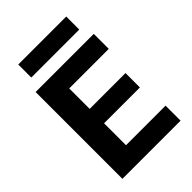

<svg xmlns="http://www.w3.org/2000/svg" viewBox="-254 -988 1095 1095"><g transform="rotate(-45 293.5 -440.5)"><path d="M66 0V-700H535V-579H216V-414H505V-298H216V-121H535V0ZM107 -776V-881H494V-776Z"/></g></svg>

Font: DM Sans 17pt Black
Style: Regular
Weight: 900
Version: Version 4.004;gftools[0.9.30]